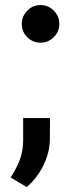

<svg xmlns="http://www.w3.org/2000/svg" viewBox="-20 -585 278 765"><path d="M66.9 -489.7Q66.9 -520.5 88.9 -542.7Q110.8 -564.9 141.6 -564.9Q172.4 -564.9 194.3 -542.7Q216.3 -520.5 216.3 -489.7Q216.3 -459 194.3 -437Q172.4 -415 141.6 -415Q110.8 -415 88.9 -436.5Q66.9 -458 66.9 -489.7ZM86.4 160.2 22.5 122.1Q50.8 77.6 61.3 44.7Q71.8 11.7 72.3 -22.5V-114.7H179.2L178.7 -29.3Q178.2 22.5 152.6 74.5Q127 126.5 86.4 160.2Z"/></svg>

Font: Vazir Medium
Style: Medium
Weight: 500
Designer: Saber Rastikerdar
Foundry: Saber Rastikerdar
Version: Version 30.0.0